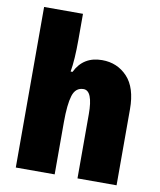

<svg xmlns="http://www.w3.org/2000/svg" viewBox="-85 -828 748 895"><g transform="rotate(10 289.0 -380.0)"><path d="M235 -760H51V0H235V-247Q235 -331 248 -373Q261 -415 299 -415Q343 -415 343 -304V0H528V-360Q528 -462 480.5 -512.5Q433 -563 361 -563Q272 -563 234 -485H225Q230 -513 232.5 -551.5Q235 -590 235 -638Z"/></g></svg>

Font: Noto Sans Display SemiCondensed Black
Style: Regular
Weight: 900
Width: 4
Designer: Monotype Design Team
Foundry: Monotype Imaging Inc.
Version: Version 1.900